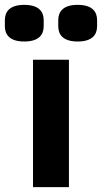

<svg xmlns="http://www.w3.org/2000/svg" viewBox="-67 -771 420 791"><path d="M33 -600C93 -600 113 -628 113 -663V-688C113 -723 93 -751 33 -751C-27 -751 -47 -723 -47 -688V-663C-47 -628 -27 -600 33 -600ZM253 -600C313 -600 333 -628 333 -663V-688C333 -723 313 -751 253 -751C193 -751 173 -723 173 -688V-663C173 -628 193 -600 253 -600ZM217 0V-525H69V0Z"/></svg>

Font: IBM Plex Devanagari
Style: Bold
Weight: 700
Designer: Mike Abbink, Paul van der Laan, Pieter van Rosmalen, Erin McLaughlin
Foundry: Bold Monday
Version: Version 1.0